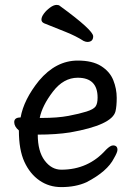

<svg xmlns="http://www.w3.org/2000/svg" viewBox="-20 -739 540 783"><path d="M230 24Q180 24 141 -3Q102 -30 79.5 -79Q57 -128 57 -207Q38 -223 38 -241Q38 -260 64 -260Q77 -333 139 -410Q208 -492 297 -492Q357 -492 392.5 -469.5Q428 -447 442 -412Q456 -377 456 -340Q456 -306 451 -285Q437 -229 266 -199Q209 -190 134 -190Q134 -122 162 -84.5Q190 -47 230 -47Q340 -47 412 -128Q430 -146 441 -146Q459 -146 459 -128Q459 -118 445 -94Q418 -40 333 4Q289 24 230 24ZM142 -258H150Q215 -258 259.5 -266.5Q304 -275 332.5 -284Q361 -293 369.5 -304.5Q378 -316 378 -341Q378 -422 297 -422Q239 -422 195.5 -365Q152 -308 142 -258ZM336 -568Q330 -568 321 -572Q290 -592 247.5 -609Q205 -626 160 -644Q149 -649 149 -659Q149 -670 159 -683.5Q169 -697 184 -708Q199 -719 211 -719Q220 -719 224 -715Q360 -616 360 -591Q360 -568 336 -568Z"/></svg>

Font: LXGW WenKai Mono TC
Style: Bold
Weight: 700
Designer: LXGW / Fontworks Inc.
Foundry: LXGW / Fontworks Inc.
Version: Version 1.330